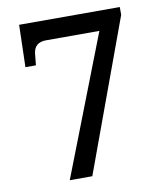

<svg xmlns="http://www.w3.org/2000/svg" viewBox="-81 -780 723 847"><g transform="rotate(-10 280.5 -357.0)"><path d="M163 0 406 -626H167Q114 -626 109 -575L104 -525H57L62 -714H513V-679L264 0Z"/></g></svg>

Font: Noto Serif Lao Medium
Style: Regular
Weight: 500
Designer: Monotype Design Team
Foundry: Monotype Imaging Inc.
Version: Version 2.003; ttfautohint (v1.8.4.7-5d5b)